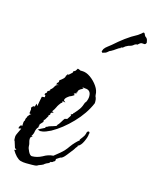

<svg xmlns="http://www.w3.org/2000/svg" viewBox="-92 -642 565 697"><g transform="rotate(15 191.0 -293.5)"><path d="M72 -9Q61 -9 50 -12Q34 -18 18 -45L26 -47L19 -52L11 -77H10Q9 -80 9 -86V-93Q9 -97 14 -107Q19 -117 23 -126L13 -124V-129Q14 -130 16 -134Q17 -137 21 -138Q22 -137 22 -135L24 -137V-142Q24 -146 24.5 -150.5Q25 -155 28 -158Q28 -164 29 -165L30 -169H32V-173L38 -181Q43 -186 44 -186V-187Q43 -186 41 -186Q37 -186 37 -190Q37 -191 38 -192V-197Q39 -198 39 -202Q39 -206 37 -208L44 -216L48 -215L47 -216H49L50 -217L53 -228L58 -220L61 -237Q62 -242 63 -247Q64 -252 65 -257L76 -258V-266H73V-271L78 -276V-275L79 -276V-281L88 -287V-291Q95 -295 100 -305Q103 -312 114 -314H108L109 -315L105 -312V-320H107L108 -322H109L111 -326V-331Q117 -335 123.5 -341Q130 -347 130 -354L134 -357V-361L138 -359L151 -371V-375L159 -380L163 -386Q163 -389 166 -389Q167 -389 170.5 -387.5Q174 -386 176 -385H182Q198 -385 214 -373.5Q230 -362 241 -346Q252 -330 252 -314Q252 -309 255 -304Q256 -301 256.5 -298Q257 -295 257 -291V-287Q257 -283 256 -282Q239 -242 203.5 -205Q168 -168 130 -147Q122 -143 112 -139Q102 -135 92 -135Q89 -135 88 -136L81 -138Q84 -139 90 -143Q92 -144 94 -145Q96 -146 98 -147L104 -150Q106 -150 107 -151L106 -152Q106 -156 111 -156Q117 -160 121 -161L131 -164Q137 -166 141.5 -167.5Q146 -169 146 -173Q150 -176 156 -186Q163 -198 166 -201L175 -203L185 -218L183 -222L191 -226V-230H193Q204 -242 210.5 -251.5Q217 -261 222 -277Q222 -279 225 -279V-280Q231 -292 231 -303Q231 -327 208 -327Q206 -327 203 -328Q199 -328 199 -326H204L199 -322Q194 -320 189.5 -316Q185 -312 185 -305H181Q183 -305 184 -301Q177 -301 174 -297L179 -294Q177 -292 174 -290.5Q171 -289 168 -287Q165 -286 162 -284.5Q159 -283 157 -281Q146 -273 146 -266Q146 -265 147 -264Q148 -263 149.5 -262Q151 -261 153 -259L145 -260Q145 -260 146 -260.5Q147 -261 148 -261Q144 -261 142 -260Q140 -260 142 -258L143 -257Q143 -257 142.5 -257Q142 -257 142 -256Q141 -255 141 -254H139Q135 -249 131.5 -244Q128 -239 126 -234Q122 -225 115 -216L122 -211H115L111 -207V-202L105 -197L107 -196L97 -179L94 -178V-170L83 -158L84 -154H82V-147Q75 -140 73 -129Q72 -119 65 -109H71L63 -104V-101Q62 -100 62 -98Q62 -94 62.5 -91Q63 -88 64 -85Q65 -82 65.5 -79Q66 -76 66 -72Q66 -64 72.5 -51.5Q79 -39 86 -39Q105 -39 124 -49Q142 -60 161 -61L182 -78Q198 -91 210 -109Q223 -127 239 -140H240L238 -142Q241 -146 247 -154Q253 -162 254 -167Q255 -168 255 -171Q255 -173 256 -174Q258 -179 262 -179Q266 -179 266 -174Q266 -171 265 -170Q265 -160 256.5 -141.5Q248 -123 237 -119V-116Q232 -111 227 -102Q220 -93 207.5 -77Q195 -61 187 -61L173 -52V-48Q173 -43 167 -41Q163 -36 157 -37Q154 -31 147 -29Q144 -28 138 -24Q136 -21 128.5 -18Q121 -15 118 -14Q113 -10 106 -9.5Q99 -9 94 -9ZM236 -468Q236 -467 234.5 -469.5Q233 -472 232 -472L236 -482Q241 -489 248 -494Q255 -499 262 -505Q281 -522 301 -537Q321 -552 344 -564L356 -573Q357 -574 358 -575Q359 -576 360 -577Q365 -579 367 -573.5Q369 -568 372 -565Q379 -561 380.5 -553.5Q382 -546 382 -546Q383 -546 381 -542Q379 -538 375 -538Q371 -538 366 -538.5Q361 -539 353 -531Q352 -529 350 -529.5Q348 -530 346 -529Q342 -528 339.5 -525.5Q337 -523 333 -521Q329 -519 324.5 -518Q320 -517 315 -514Q310 -512 306 -508Q302 -504 296 -504V-503Q295 -503 295 -502Q295 -501 295 -501Q291 -501 281 -493.5Q271 -486 266 -484Q266 -483 265.5 -483Q265 -483 265 -483Q260 -482 255.5 -477.5Q251 -473 246 -471Q243 -470 240.5 -469.5Q238 -469 236 -468Z"/></g></svg>

Font: Water Brush
Style: Regular
Weight: 400
Designer: Robert E. Leuschke
Foundry: Robert E. Leuschke
Version: Version 1.010; ttfautohint (v1.8.4.7-5d5b)